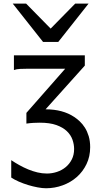

<svg xmlns="http://www.w3.org/2000/svg" viewBox="-20 -801 540 1051"><path d="M444.3 -498V-441.9L229.5 -202.6Q276.9 -202.6 315.9 -192.1Q355 -181.6 385.7 -161.1Q400.9 -151.4 416.5 -136.7Q432.1 -122.1 444.8 -102.1Q457.5 -82 465.6 -55.4Q473.6 -28.8 473.6 4.9Q473.6 55.7 453.6 97.2Q433.6 138.7 400.4 168Q367.2 197.3 323.2 213.4Q279.3 229.5 231.9 229.5Q211.9 229.5 185.8 224.6Q159.7 219.7 133.3 211.7Q106.9 203.6 82.5 192.9Q58.1 182.1 41.5 170.9V75.7Q62.5 89.8 86.2 103Q109.9 116.2 134.8 126.5Q159.7 136.7 185.3 142.8Q210.9 148.9 236.8 148.9Q264.6 148.9 291.5 140.1Q318.4 131.3 339.4 114Q360.4 96.7 373 71.8Q385.7 46.9 385.7 14.6Q385.7 -10.7 376.7 -36.4Q367.7 -62 346.2 -82.8Q324.7 -103.5 288.6 -116.5Q252.4 -129.4 197.8 -129.4Q181.2 -129.4 163.1 -128.4Q145 -127.4 124.5 -124.5V-183.1L336.9 -424.8H131.8Q109.9 -424.8 89.8 -423.8Q69.8 -422.9 56.2 -417.5V-498ZM123 -781.2 257.3 -644.5 391.6 -781.2H464.8L298.8 -571.3H215.8L49.8 -781.2Z"/></svg>

Font: Andika Basic
Style: Regular
Weight: 400
Designer: Annie Olsen & Victor Gaultney
Foundry: SIL International
Version: Version 1.000